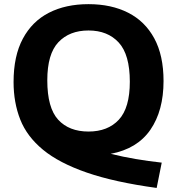

<svg xmlns="http://www.w3.org/2000/svg" viewBox="-20 -770 874 948"><path d="M753.5 158Q545.5 129.5 408.8 82.2Q272 35 192.5 -30.5Q113 -96 80 -179.8Q47 -263.5 47 -365Q47 -493.5 92.8 -579Q138.5 -664.5 221.5 -707Q304.5 -749.5 417 -749.5Q529.5 -749.5 612.8 -707.2Q696 -665 741.8 -580.5Q787.5 -496 787.5 -370Q787.5 -223.5 722.5 -129.2Q657.5 -35 526.5 -10.5Q587 4.5 650.5 15.2Q714 26 778.5 33ZM417 -120.5Q512.5 -120.5 566.8 -179Q621 -237.5 621 -366.5Q621 -500.5 566.2 -560Q511.5 -619.5 417 -619.5Q323 -619.5 268.2 -561.5Q213.5 -503.5 213.5 -373.5Q213.5 -237.5 267.2 -179Q321 -120.5 417 -120.5Z"/></svg>

Font: Encode Sans Semi Expanded
Style: Bold
Weight: 700
Width: 6
Designer: Multiple Designers
Foundry: Impallari Type
Version: Version 3.000; ttfautohint (v1.8.3) -l 8 -r 50 -G 200 -x 14 